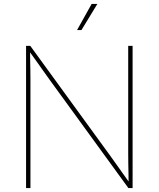

<svg xmlns="http://www.w3.org/2000/svg" viewBox="-20 -962 811 982"><path d="M113.3 0V-727.5H134.8L536.6 -175.3Q555.2 -149.9 573 -124.5Q590.8 -99.1 608.9 -74Q627 -48.8 645 -23.4H637.7Q637.7 -48.8 637.2 -74Q636.7 -99.1 636.2 -124.5Q635.7 -149.9 635.7 -175.3V-727.5H658.2V0H636.7L235.8 -551.3Q217.3 -576.7 199.5 -602.1Q181.6 -627.4 163.6 -652.8Q145.5 -678.2 127 -703.6H133.8Q133.8 -678.2 134.3 -652.8Q134.8 -627.4 135.3 -602.1Q135.7 -576.7 135.7 -551.3V0ZM374 -808.1 448.7 -941.9H478L396.5 -808.1Z"/></svg>

Font: Inter Thin
Style: Regular
Weight: 250
Designer: Rasmus Andersson
Foundry: rsms
Version: Version 4.001;git-66647c0bb